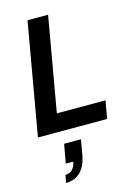

<svg xmlns="http://www.w3.org/2000/svg" viewBox="-144 -760 798 1136"><g transform="rotate(-15 255.0 -191.5)"><path d="M23 0 143 -686H269L168 -109H466L447 0ZM114 303 123 256Q151 256 167 238Q183 220 188 192H142L163 76H266L250 169Q241 217 221 247Q201 277 174 290Q147 303 114 303Z"/></g></svg>

Font: Archivo SemiCondensed SemiBold
Style: Italic
Weight: 600
Width: 4
Italic angle: -10°
Designer: Hector Gatti
Foundry: Omnibus-Type
Version: Version 2.001